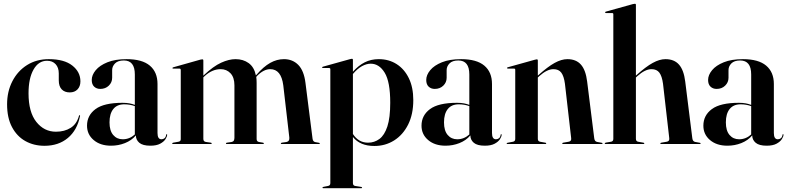

<svg xmlns="http://www.w3.org/2000/svg" viewBox="-20 -762 4176 1016"><path d="M405.5 -331.5Q405.5 -305 390.2 -289Q375 -273 349 -273Q322 -273 306.5 -289.2Q291 -305.5 291 -337V-373.5Q291 -404.5 274.2 -422.5Q257.5 -440.5 229 -440.5Q184 -440.5 157.5 -394Q131 -347.5 131 -268Q131 -169 172.2 -117Q213.5 -65 276 -65Q321.5 -65 354 -85.5Q386.5 -106 398 -149.5Q399 -153 401.5 -152.5Q404.5 -152 403.5 -148Q388.5 -73 339 -31.8Q289.5 9.5 215.5 9.5Q159 9.5 114.2 -15.5Q69.5 -40.5 43.5 -89.5Q17.5 -138.5 17.5 -210Q17.5 -278 45.5 -332.2Q73.5 -386.5 123.2 -417.8Q173 -449 238.5 -449Q319.5 -449 362.5 -415.2Q405.5 -381.5 405.5 -331.5Z M440.5 -97Q440.5 -151.5 485.5 -184.8Q530.5 -218 628.5 -218Q649.5 -218 665 -215Q680.5 -212 693.5 -207V-368Q693.5 -442 635.5 -442Q604 -442 588.8 -426.5Q573.5 -411 573.5 -391V-350.5Q573.5 -326 555.8 -308.8Q538 -291.5 510.5 -291.5Q491 -291.5 478.2 -303.5Q465.5 -315.5 465.5 -339Q465.5 -365 486.5 -390.5Q507.5 -416 548.5 -432.5Q589.5 -449 650 -449Q732 -449 772.8 -414.8Q813.5 -380.5 813.5 -317.5V-58Q813.5 -25 834.5 -25Q843.5 -25 850.5 -30.5Q857.5 -36 859.5 -49Q859.5 -52 862 -52Q864.5 -52 864.5 -49Q864.5 -39.5 855.8 -25.8Q847 -12 827.5 -1.5Q808 9 775.5 9Q735.5 9 717.2 -6.5Q699 -22 699 -45.5Q676 -18.5 641.2 -4.8Q606.5 9 567.5 9Q511 9 475.8 -20.8Q440.5 -50.5 440.5 -97ZM559.5 -114.5Q559.5 -70.5 579 -47.8Q598.5 -25 629.5 -25Q665.5 -25 693.5 -50.5V-200.5Q667 -210 637.5 -210Q599.5 -210 579.5 -185Q559.5 -160 559.5 -114.5Z M1056 -441.5V-361.5L1058.5 -364Q1109 -411.5 1150.2 -430.2Q1191.5 -449 1226.5 -449Q1267 -449 1296 -428Q1325 -407 1334 -363L1336.5 -365.5Q1374.5 -409.5 1409.8 -429.2Q1445 -449 1482.5 -449Q1528.5 -449 1558.5 -418.5Q1588.5 -388 1596.5 -323L1634 -27.5Q1636 -12.5 1648.5 -10L1668 -6.5Q1672.5 -5.5 1672.5 -3Q1672.5 0 1668 0H1470Q1466 0 1466 -3Q1466 -5.5 1471 -7L1495.5 -10.5Q1513 -14 1511 -34L1479 -310.5Q1468 -396 1410 -396Q1375.5 -396 1340.5 -360.5L1336 -355Q1338 -340 1338 -323.5V-26Q1338 -12.5 1351.5 -10.5L1371.5 -7Q1376.5 -6 1376.5 -3Q1376.5 0 1370.5 0H1179.5Q1175.5 0 1175.5 -3Q1175.5 -6 1180.5 -7L1205 -10.5Q1214.5 -12.5 1217.5 -18.5Q1220.5 -24.5 1220.5 -33V-310.5Q1220.5 -352 1200 -374Q1179.5 -396 1147.5 -396Q1102.5 -396 1062.5 -359L1056 -352.5V-27Q1056 -13.5 1068.5 -11L1096 -7Q1100.5 -6 1100.5 -3Q1100.5 0 1095.5 0H895.5Q891 0 891 -3Q891 -5.5 896.5 -7L924.5 -12Q936.5 -14 936.5 -25.5V-391Q936.5 -399 930 -399H896Q892.5 -399 892.5 -402Q892.5 -404.5 897 -406L1040.5 -446.5Q1045.5 -448 1050.5 -448Q1056 -448 1056 -441.5Z M1847.5 -445V-382.5Q1877.5 -416 1910.5 -432.5Q1943.5 -449 1984.5 -449Q2037.5 -449 2078.8 -422.8Q2120 -396.5 2143.5 -348Q2167 -299.5 2167 -232.5Q2167 -157.5 2139.8 -103Q2112.5 -48.5 2065.8 -19Q2019 10.5 1961 10.5Q1885.5 10.5 1847.5 -37V206.5Q1847.5 220 1859.5 222L1891 227Q1896 228 1896 231Q1896 234 1892 234H1690.5Q1686.5 234 1686.5 231Q1686.5 227.5 1693 226.5L1716 222Q1728 220 1728 207V-395.5Q1728 -402 1721.5 -402H1689Q1684.5 -402 1684.5 -405.5Q1684.5 -407.5 1688.5 -409L1832 -449Q1839 -451 1842 -451Q1847.5 -451 1847.5 -445ZM1941.5 -425Q1919.5 -425 1895.2 -411.8Q1871 -398.5 1847.5 -370.5V-53Q1877 -7 1927.5 -7Q1961.5 -7 1988 -26.8Q2014.5 -46.5 2029.8 -92.8Q2045 -139 2045 -218.5Q2045 -329 2015.8 -377Q1986.5 -425 1941.5 -425Z M2210.5 -97Q2210.5 -151.5 2255.5 -184.8Q2300.5 -218 2398.5 -218Q2419.5 -218 2435 -215Q2450.5 -212 2463.5 -207V-368Q2463.5 -442 2405.5 -442Q2374 -442 2358.8 -426.5Q2343.5 -411 2343.5 -391V-350.5Q2343.5 -326 2325.8 -308.8Q2308 -291.5 2280.5 -291.5Q2261 -291.5 2248.2 -303.5Q2235.5 -315.5 2235.5 -339Q2235.5 -365 2256.5 -390.5Q2277.5 -416 2318.5 -432.5Q2359.5 -449 2420 -449Q2502 -449 2542.8 -414.8Q2583.5 -380.5 2583.5 -317.5V-58Q2583.5 -25 2604.5 -25Q2613.5 -25 2620.5 -30.5Q2627.5 -36 2629.5 -49Q2629.5 -52 2632 -52Q2634.5 -52 2634.5 -49Q2634.5 -39.5 2625.8 -25.8Q2617 -12 2597.5 -1.5Q2578 9 2545.5 9Q2505.5 9 2487.2 -6.5Q2469 -22 2469 -45.5Q2446 -18.5 2411.2 -4.8Q2376.5 9 2337.5 9Q2281 9 2245.8 -20.8Q2210.5 -50.5 2210.5 -97ZM2329.5 -114.5Q2329.5 -70.5 2349 -47.8Q2368.5 -25 2399.5 -25Q2435.5 -25 2463.5 -50.5V-200.5Q2437 -210 2407.5 -210Q2369.5 -210 2349.5 -185Q2329.5 -160 2329.5 -114.5Z M2826 -442V-362L2829 -364.5Q2878.5 -409 2914.8 -429Q2951 -449 2982.5 -449Q3028.5 -449 3054 -420.2Q3079.5 -391.5 3087 -330.5L3124.5 -30.5Q3126.5 -13.5 3139.5 -11L3164 -6.5Q3168.5 -6 3168.5 -3Q3168.5 0 3164.5 0H2959.5Q2955 0 2955 -3Q2955 -6 2960.5 -7L2989 -12Q3004.5 -14.5 3002.5 -30.5L2969.5 -318.5Q2964 -359 2950.2 -377.5Q2936.5 -396 2908.5 -396Q2874.5 -396 2833.5 -359L2826 -352V-27.5Q2826 -14 2838 -12L2865.5 -7Q2870.5 -6.5 2870.5 -3Q2870.5 0 2866.5 0H2665Q2661 0 2661 -3Q2661 -5.5 2666 -6.5L2694.5 -12Q2706.5 -14 2706.5 -27V-392.5Q2706.5 -399 2700 -399H2667.5Q2663 -399 2663 -402.5Q2663 -404.5 2667 -406L2810.5 -446Q2817.5 -448 2820.5 -448Q2826 -448 2826 -442Z M3345 -736.5V-362L3348 -364.5Q3397.5 -409 3433.8 -429Q3470 -449 3501.5 -449Q3547.5 -449 3573 -420.2Q3598.5 -391.5 3606 -330.5L3643.5 -30.5Q3645.5 -13.5 3658.5 -11L3683 -6.5Q3687.5 -6 3687.5 -3Q3687.5 0 3683.5 0H3478.5Q3474 0 3474 -3Q3474 -6 3479.5 -7L3508 -12Q3523.5 -14.5 3521.5 -30.5L3488.5 -318.5Q3483 -359 3469.2 -377.5Q3455.5 -396 3427.5 -396Q3393.5 -396 3352.5 -359L3345 -352V-27.5Q3345 -14 3357 -12L3384.5 -7Q3389.5 -6.5 3389.5 -3Q3389.5 0 3385.5 0H3184Q3180 0 3180 -3Q3180 -6 3186.5 -7.5L3213.5 -12Q3225.5 -14 3225.5 -27V-686.5Q3225.5 -693 3219 -693H3186.5Q3182 -693 3182 -696.5Q3182 -699 3186 -700.5L3329.5 -740.5Q3336.5 -742 3339.5 -742Q3345 -742 3345 -736.5Z M3702 -97Q3702 -151.5 3747 -184.8Q3792 -218 3890 -218Q3911 -218 3926.5 -215Q3942 -212 3955 -207V-368Q3955 -442 3897 -442Q3865.5 -442 3850.2 -426.5Q3835 -411 3835 -391V-350.5Q3835 -326 3817.2 -308.8Q3799.5 -291.5 3772 -291.5Q3752.5 -291.5 3739.8 -303.5Q3727 -315.5 3727 -339Q3727 -365 3748 -390.5Q3769 -416 3810 -432.5Q3851 -449 3911.5 -449Q3993.5 -449 4034.2 -414.8Q4075 -380.5 4075 -317.5V-58Q4075 -25 4096 -25Q4105 -25 4112 -30.5Q4119 -36 4121 -49Q4121 -52 4123.5 -52Q4126 -52 4126 -49Q4126 -39.5 4117.2 -25.8Q4108.5 -12 4089 -1.5Q4069.5 9 4037 9Q3997 9 3978.8 -6.5Q3960.5 -22 3960.5 -45.5Q3937.5 -18.5 3902.8 -4.8Q3868 9 3829 9Q3772.5 9 3737.2 -20.8Q3702 -50.5 3702 -97ZM3821 -114.5Q3821 -70.5 3840.5 -47.8Q3860 -25 3891 -25Q3927 -25 3955 -50.5V-200.5Q3928.5 -210 3899 -210Q3861 -210 3841 -185Q3821 -160 3821 -114.5Z"/></svg>

Font: Fraunces 144pt S000 SemiBold
Style: Regular
Weight: 600
Version: Version 1.000; ttfautohint (v1.8.3)